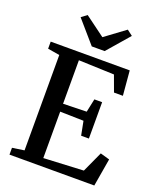

<svg xmlns="http://www.w3.org/2000/svg" viewBox="-173 -1081 982 1186"><g transform="rotate(20 317.5 -488.0)"><path d="M114 -56.5V-683.5L36 -696.5V-743H555.5L569.5 -581H511L472.5 -686L239 -694.5V-408.5L393 -412.5L411.5 -500H462.5V-261H411.5L393.5 -353L239 -356.5V-51.5L501 -64.5L563 -200L624 -182.5L593 0H35.5V-45ZM284.5 -802 158 -948 194.5 -975.5 326.5 -878 458.5 -975.5 495 -947.5 369 -802Z"/></g></svg>

Font: Merriweather 48pt SemiBold
Style: Regular
Weight: 600
Version: Version 2.100